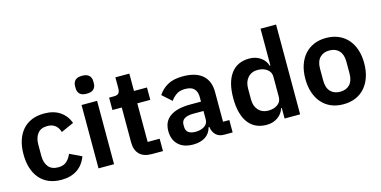

<svg xmlns="http://www.w3.org/2000/svg" viewBox="-73 -1131 3032 1528"><g transform="rotate(-15 1442.5 -367.0)"><path d="M280 12Q222 12 177 -7Q132 -26 101.5 -62Q71 -98 55 -148.5Q39 -199 39 -262Q39 -325 55 -375Q71 -425 101.5 -460.5Q132 -496 177 -515Q222 -534 280 -534Q359 -534 410.5 -499Q462 -464 485 -402L380 -355Q371 -388 346.5 -409.5Q322 -431 280 -431Q226 -431 199.5 -397Q173 -363 173 -308V-213Q173 -158 199.5 -124.5Q226 -91 280 -91Q326 -91 351 -114.5Q376 -138 390 -173L488 -126Q462 -57 409 -22.5Q356 12 280 12Z M651 -598Q611 -598 593.5 -616Q576 -634 576 -662V-682Q576 -710 593.5 -728Q611 -746 651 -746Q690 -746 708 -728Q726 -710 726 -682V-662Q726 -634 708 -616Q690 -598 651 -598ZM587 -522H715V0H587Z M1026 0Q960 0 925.5 -34.5Q891 -69 891 -133V-420H814V-522H854Q883 -522 893.5 -535.5Q904 -549 904 -576V-665H1019V-522H1126V-420H1019V-102H1118V0Z M1621 0Q1579 0 1554.5 -24.5Q1530 -49 1524 -90H1518Q1505 -39 1465 -13.5Q1425 12 1366 12Q1286 12 1243 -30Q1200 -72 1200 -142Q1200 -223 1258 -262.5Q1316 -302 1423 -302H1512V-340Q1512 -384 1489 -408Q1466 -432 1415 -432Q1370 -432 1342.5 -412.5Q1315 -393 1296 -366L1220 -434Q1249 -479 1297 -506.5Q1345 -534 1424 -534Q1530 -534 1585 -486Q1640 -438 1640 -348V-102H1692V0ZM1409 -81Q1452 -81 1482 -100Q1512 -119 1512 -156V-225H1430Q1330 -225 1330 -161V-144Q1330 -112 1350.5 -96.5Q1371 -81 1409 -81Z M2120 -87H2115Q2101 -42 2062 -15Q2023 12 1971 12Q1872 12 1819.5 -59Q1767 -130 1767 -262Q1767 -393 1819.5 -463.5Q1872 -534 1971 -534Q2023 -534 2062 -507.5Q2101 -481 2115 -436H2120V-740H2248V0H2120ZM2012 -94Q2058 -94 2089 -116Q2120 -138 2120 -179V-345Q2120 -383 2089 -406Q2058 -429 2012 -429Q1962 -429 1931.5 -395.5Q1901 -362 1901 -306V-216Q1901 -160 1931.5 -127Q1962 -94 2012 -94Z M2603 12Q2547 12 2502.5 -7Q2458 -26 2426.5 -62Q2395 -98 2378 -148.5Q2361 -199 2361 -262Q2361 -325 2378 -375Q2395 -425 2426.5 -460.5Q2458 -496 2502.5 -515Q2547 -534 2603 -534Q2659 -534 2704 -515Q2749 -496 2780.5 -460.5Q2812 -425 2829 -375Q2846 -325 2846 -262Q2846 -199 2829 -148.5Q2812 -98 2780.5 -62Q2749 -26 2704 -7Q2659 12 2603 12ZM2603 -91Q2654 -91 2683 -122Q2712 -153 2712 -213V-310Q2712 -369 2683 -400Q2654 -431 2603 -431Q2553 -431 2524 -400Q2495 -369 2495 -310V-213Q2495 -153 2524 -122Q2553 -91 2603 -91Z"/></g></svg>

Font: IBM Plex Sans Thai SmBld
Style: Regular
Weight: 600
Designer: Mike Abbink, Paul van der Laan, Pieter van Rosmalen, Ben Mitchell, Mark Frömberg
Foundry: Bold Monday
Version: Version 1.2